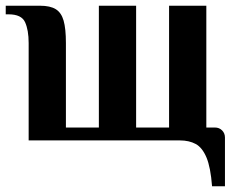

<svg xmlns="http://www.w3.org/2000/svg" viewBox="-21 -490 813 670"><path d="M719 160Q714 94 699.5 59.5Q685 25 662 12.5Q639 0 607 0H79V-340Q79 -385 66.5 -412.5Q54 -440 9 -440H-1V-470H119Q154 -470 173.5 -458Q193 -446 201 -418Q209 -390 209 -340V-45H324V-470H454V-45H569V-470H699V-45H729Q744 -45 754 -35Q764 -25 764 -10V160Z"/></svg>

Font: El Messiri
Style: Regular
Weight: 400
Designer: Mohamed Gaber
Foundry: Kief Type Foundry
Version: Version 2.020